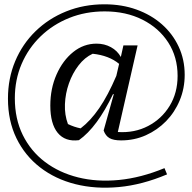

<svg xmlns="http://www.w3.org/2000/svg" viewBox="-20 -673 892 893"><path d="M347 -21Q283 -13 248.5 -55Q214 -97 214 -182Q214 -261 243 -326.5Q272 -392 320.5 -431Q369 -470 429 -470Q466 -470 496 -453.5Q526 -437 542 -408L554 -462H620L528 -59Q606 -54 669 -87Q732 -120 769 -180.5Q806 -241 806 -320Q806 -408 762.5 -475.5Q719 -543 642.5 -581.5Q566 -620 467 -620Q378 -620 302 -589.5Q226 -559 169 -504Q112 -449 80.5 -375.5Q49 -302 49 -216Q49 -120 86 -45Q123 30 189 80Q255 130 343 152Q431 174 533.5 164Q636 154 745 109L757 138Q641 187 532.5 197Q424 207 330.5 183.5Q237 160 166.5 105.5Q96 51 56.5 -30Q17 -111 17 -214Q17 -308 50.5 -388Q84 -468 145 -527.5Q206 -587 288 -620Q370 -653 466 -653Q547 -653 615 -628.5Q683 -604 733 -560Q783 -516 811 -456Q839 -396 839 -325Q839 -262 816 -206.5Q793 -151 752.5 -109.5Q712 -68 658.5 -44Q605 -20 543 -20Q508 -20 489.5 -30.5Q471 -41 462 -66L509 -234L506 -236Q432 -81 347 -21ZM296 -96Q325 -82 355 -76Q401 -111 441.5 -170Q482 -229 521 -320L534 -376Q487 -415 411 -423Q374 -406 345.5 -369Q317 -332 300.5 -285Q284 -238 282 -188.5Q280 -139 296 -96Z"/></svg>

Font: Piazzolla
Style: Italic
Weight: 400
Italic angle: -11.3°
Designer: Juan Pablo del Peral
Foundry: Huerta Tipografica
Version: Version 1.330